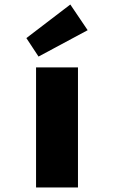

<svg xmlns="http://www.w3.org/2000/svg" viewBox="-20 -832 505 852"><path d="M140 0V-533H326V0ZM151 -581 97 -663 292 -812 369 -698Z"/></svg>

Font: Lexend Giga ExtraBold
Style: Regular
Weight: 800
Designer: Bonnie Shaver-Troup, Thomas Jockin
Foundry: Lexend
Version: Version 1.007